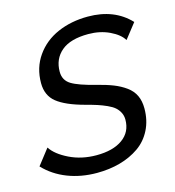

<svg xmlns="http://www.w3.org/2000/svg" viewBox="-120 -806 821 903"><g transform="rotate(-15 291.0 -354.0)"><path d="M-12.2 -92.8 46.9 -168.9Q70.8 -131.8 129.9 -103Q189 -74.2 261.2 -74.2Q342.3 -74.2 388.7 -107.7Q435.1 -141.1 435.1 -201.2Q435.1 -220.2 427.2 -235.6Q419.4 -251 406.7 -262.2Q394 -273.4 371.3 -283.7Q348.6 -293.9 325.9 -301.3Q303.2 -308.6 268.1 -317.9Q179.7 -341.8 137.9 -375.2Q96.2 -408.7 96.2 -469.2Q96.2 -543.9 136 -600.6Q175.8 -657.2 241.9 -686Q308.1 -714.8 389.2 -714.8Q518.1 -714.8 594.2 -633.8L537.1 -561Q519.5 -590.8 473.4 -612.8Q427.2 -634.8 370.1 -634.8Q282.7 -634.8 238.8 -597.7Q194.8 -560.5 194.8 -498Q194.8 -456.5 229 -435.5Q263.2 -414.6 346.2 -394Q392.6 -382.3 424.8 -369.6Q457 -356.9 483.4 -337.9Q509.8 -318.8 522.5 -292Q535.2 -265.1 535.2 -229Q535.2 -170.9 512 -125Q488.8 -79.1 448.2 -50.8Q407.7 -22.5 355.2 -7.8Q302.7 6.8 242.2 6.8Q164.6 6.8 99.4 -18.6Q34.2 -43.9 -12.2 -92.8Z"/></g></svg>

Font: Rawline Medium
Style: Italic
Weight: 500
Italic angle: -12°
Designer: Matt McInerney, Pablo Impallari, Rodrigo Fuenzalida
Foundry: Matt McInerney, Pablo Impallari, Rodrigo Fuenzalida
Version: Version 4.020;PS 004.020;hotconv 1.0.88;makeotf.lib2.5.64775